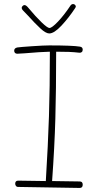

<svg xmlns="http://www.w3.org/2000/svg" viewBox="-20 -932 478 947"><path d="M388 -21Q388 -5 373 -5L68 -10Q63 -10 59 -14.5Q55 -19 55 -26Q55 -41 70 -41L206 -39Q217 -218 221.5 -359Q226 -500 226 -677Q181 -676 100 -669L65 -667Q58 -667 54 -671Q50 -675 50 -682Q50 -695 66 -698Q79 -700 137.5 -704Q196 -708 223 -708Q338 -708 374 -702Q388 -700 388 -687Q388 -679 383 -675Q378 -671 371 -672Q345 -675 320 -676Q295 -677 257 -677Q257 -487 253 -346.5Q249 -206 237 -39L373 -37Q388 -37 388 -21ZM354 -900Q354 -897 350 -891Q319 -844 283 -805.5Q247 -767 223 -767Q206 -767 179 -792Q152 -817 117 -856L93 -881Q87 -887 87 -893Q87 -898 91.5 -902.5Q96 -907 101 -907Q109 -907 121 -892Q156 -850 185 -822Q214 -794 224 -794Q236 -794 266 -825.5Q296 -857 328 -905Q333 -912 341 -912Q346 -912 350 -908Q354 -904 354 -900Z"/></svg>

Font: Mali ExtraLight
Style: Regular
Weight: 275
Version: Version 1.000; ttfautohint (v1.6)